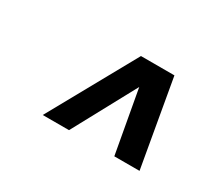

<svg xmlns="http://www.w3.org/2000/svg" viewBox="-71 -865 743 646"><g transform="rotate(30 300.0 -541.5)"><path d="M135 -373 322 -710H452L511 -373H413L369 -617L237 -373Z"/></g></svg>

Font: Geist Mono SemiBold
Style: Italic
Weight: 600
Italic angle: -12°
Monospace: yes
Designer: Basement.studio, Andrés Briganti, Mateo Zaragoza
Foundry: Basement.studio, Vercel, Andrés Briganti, Guido Ferreyra, Mateo Zaragoza
Version: Version 1.500; ttfautohint (v1.8.4.7-5d5b)